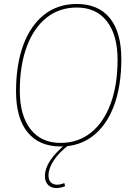

<svg xmlns="http://www.w3.org/2000/svg" viewBox="-20 -730 674 970"><path d="M287 10Q178 10 119.5 -61.5Q61 -133 61 -269Q61 -337 70.5 -396.5Q80 -456 98.5 -505Q117 -554 143.5 -592Q170 -630 204 -656.5Q238 -683 279 -696.5Q320 -710 367 -710Q477 -710 535 -638.5Q593 -567 593 -431Q593 -363 583.5 -303.5Q574 -244 555.5 -195Q537 -146 510.5 -108Q484 -70 450 -43.5Q416 -17 375 -3.5Q334 10 287 10ZM286 -8Q330 -8 368.5 -21Q407 -34 439 -59.5Q471 -85 496 -121.5Q521 -158 538.5 -205Q556 -252 565 -308Q574 -364 574 -428Q574 -553 520 -622.5Q466 -692 368 -692Q324 -692 285.5 -679Q247 -666 215 -640.5Q183 -615 158 -578.5Q133 -542 115.5 -495Q98 -448 89 -392Q80 -336 80 -272Q80 -147 134 -77.5Q188 -8 286 -8ZM314 -4 331 0Q279 39 252 80Q225 121 225 157Q225 180 237 191.5Q249 203 268 203Q278 203 286.5 201Q295 199 305 195L309 210Q301 214 289.5 217Q278 220 265 220Q249 220 236 213.5Q223 207 215 193.5Q207 180 207 160Q207 121 233.5 81Q260 41 314 -4Z"/></svg>

Font: Georama ExtraCondensed Thin Thin
Style: Italic
Weight: 250
Italic angle: -9°
Version: Version 1.001